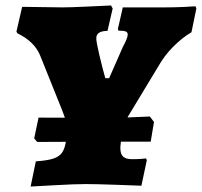

<svg xmlns="http://www.w3.org/2000/svg" viewBox="-20 -673 738 702"><path d="M365 -387H379L429 -501Q447 -534 447 -547Q447 -555 439.5 -558Q432 -561 413 -561L411 -567L429 -646H584Q616 -646 650.5 -647.5Q685 -649 695 -650L698 -642L680 -555Q647 -536 614 -503Q581 -470 558 -429L448 -247Q435 -223 430.5 -204Q426 -185 422 -154Q420 -138 420 -132Q420 -110 430 -100.5Q440 -91 463 -91Q481 -91 495 -92Q509 -93 513 -94L517 -88L497 6Q473 5 401 2.5Q329 0 293 0Q254 0 184.5 4Q115 8 92 9L111 -83Q154 -86 176 -93.5Q198 -101 208 -116.5Q218 -132 222 -162L224 -178Q225 -185 225 -198Q225 -226 208 -268L128 -467Q108 -520 44 -551L40 -557L61 -648L209 -646Q236 -646 300.5 -649Q365 -652 386 -653L392 -642L373 -560Q332 -560 332 -533Q332 -520 343 -473Q354 -426 365 -387ZM105 -167 121 -243 362 -242Q401 -242 456 -244Q511 -246 528 -247L543 -227L531 -155H325L116 -154Z"/></svg>

Font: Alegreya Black
Style: Italic
Weight: 900
Italic angle: -7°
Designer: Juan Pablo del Peral
Foundry: Huerta Tipografica
Version: Version 2.007; ttfautohint (v1.6)